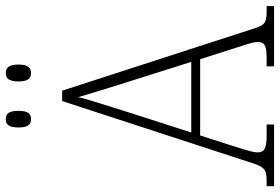

<svg xmlns="http://www.w3.org/2000/svg" viewBox="-170 -776 944 647"><g transform="rotate(-90 301.5 -452.0)"><path d="M379 -819C397 -819 408 -829 408 -861C408 -894 397 -904 379 -904C362 -904 351 -894 351 -861C351 -829 362 -819 379 -819ZM224 -819C242 -819 252 -829 252 -861C252 -894 242 -904 224 -904C206 -904 196 -894 196 -861C196 -829 206 -819 224 -819ZM-2 0H206V-25H168C122 -25 112 -35 112 -56C112 -75 128 -119 134 -140L169 -249H426L463 -133C469 -113 484 -73 484 -56C484 -34 475 -25 430 -25H402V0H605V-25H590C549 -25 541 -30 529 -69L320 -714H285L81 -89C64 -33 57 -25 16 -25H-2ZM179 -279 252 -506C267 -557 291 -625 298 -660C310 -620 329 -556 349 -494L417 -279Z"/></g></svg>

Font: Noto Serif Ethiopic SemiCondensed ExtraLight
Style: Regular
Weight: 200
Width: 4
Designer: Monotype Design Team
Foundry: Monotype Imaging Inc.
Version: Version 2.102